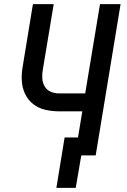

<svg xmlns="http://www.w3.org/2000/svg" viewBox="-20 -755 616 933"><path d="M254 158H348L375 0H445L566 -735H466L394 -301H267Q246 -301 227 -309Q208 -317 197.5 -334.5Q187 -352 185.5 -373.5Q184 -395 188 -416L241 -735H140L90 -430Q84 -396 86 -362Q88 -328 102 -298.5Q116 -269 141.5 -249Q167 -229 200 -221.5Q233 -214 267 -214H380L359 -87H294Z"/></svg>

Font: Iosevka Sparkle Medium Oblique
Style: Regular
Weight: 500
Italic angle: -9°
Designer: Belleve Invis
Foundry: Belleve Invis
Version: Version 4.5.0; ttfautohint (v1.8.3)